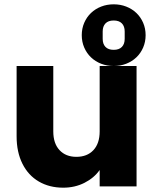

<svg xmlns="http://www.w3.org/2000/svg" viewBox="-20 -864 714 890"><path d="M613 -558V0H442V-76Q416 -39 371.5 -16.5Q327 6 273 6Q209 6 160 -22.5Q111 -51 84 -105Q57 -159 57 -232V-558H227V-255Q227 -199 256 -168Q285 -137 334 -137Q384 -137 413 -168Q442 -199 442 -255V-558ZM507 -558Q476 -558 449 -568.5Q422 -579 402 -598Q382 -617 370.5 -643.5Q359 -670 359 -701Q359 -732 370.5 -758.5Q382 -785 402 -804Q422 -823 449 -833.5Q476 -844 507 -844Q538 -844 565 -833.5Q592 -823 612 -804Q632 -785 643.5 -758.5Q655 -732 655 -701Q655 -670 643.5 -643.5Q632 -617 612 -598Q592 -579 565 -568.5Q538 -558 507 -558ZM507 -633Q532 -633 545 -646.5Q558 -660 558 -684V-718Q558 -742 545 -755.5Q532 -769 507 -769Q482 -769 469 -755.5Q456 -742 456 -718V-684Q456 -660 469 -646.5Q482 -633 507 -633Z"/></svg>

Font: IBM-Poppins
Style: Poppins-Bold
Weight: 700
Designer: Mike Abbink, Paul van der Laan, Pieter van Rosmalen, Ben Mitchell, Mark Frömberg
Foundry: Bold Monday
Version: Version 1.1